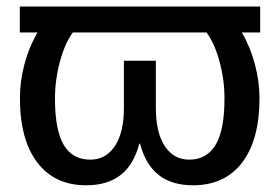

<svg xmlns="http://www.w3.org/2000/svg" viewBox="-20 -548 842 578"><path d="M39.6 -528.3H763.2V-450.2H708Q733.4 -407.2 747.3 -354.7Q761.2 -302.2 761.2 -252.4Q761.2 -127.4 709 -58.8Q656.7 9.8 561 9.8Q497.6 9.8 458 -21Q418.5 -51.8 401.4 -115.7H399.4Q382.8 -51.8 343 -21Q303.2 9.8 239.7 9.8Q144.5 9.8 92.3 -58.8Q40 -127.4 40 -252.4Q40 -303.7 53.5 -354.5Q66.9 -405.3 92.8 -450.2H39.6ZM549.3 -67.4Q602.5 -67.4 629.2 -112.1Q655.8 -156.7 655.8 -251.5Q655.8 -308.6 640.6 -363.8Q625.5 -418.9 601.6 -450.2H199.2Q175.3 -418 160.4 -362.5Q145.5 -307.1 145.5 -251.5Q145.5 -156.2 171.9 -111.8Q198.2 -67.4 251.5 -67.4Q298.8 -67.4 325.9 -108.4Q353 -149.4 353 -223.1V-365.2H449.2V-223.1Q449.2 -148.9 476.1 -108.2Q502.9 -67.4 549.3 -67.4Z"/></svg>

Font: Arimo Medium
Style: Regular
Weight: 500
Designer: Steve Matteson
Foundry: Monotype Imaging Inc.
Version: Version 1.33